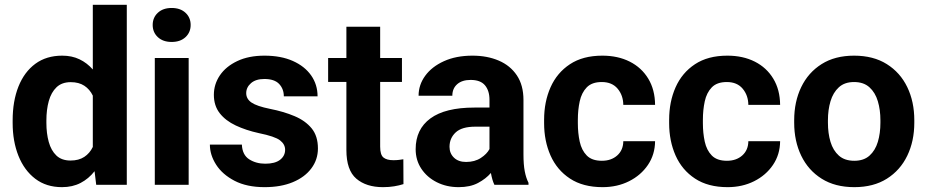

<svg xmlns="http://www.w3.org/2000/svg" viewBox="-20 -770 3861 800"><path d="M32.7 -257.8V-268.1Q32.7 -348.6 56.9 -409.4Q81.1 -470.2 127.2 -504.2Q173.3 -538.1 239.3 -538.1Q279.8 -538.1 311.3 -522.9Q342.8 -507.8 366.7 -480.5V-750H508.3V0H380.9L374 -56.6Q349.6 -25.4 315.9 -7.8Q282.2 9.8 238.3 9.8Q172.9 9.8 127 -25.1Q81.1 -60.1 56.9 -120.6Q32.7 -181.2 32.7 -257.8ZM173.3 -268.1V-257.8Q173.3 -214.4 183.1 -178.7Q192.9 -143.1 214.8 -122.1Q236.8 -101.1 273.9 -101.1Q308.1 -101.1 331.1 -116.2Q354 -131.3 366.7 -157.7V-371.6Q354 -397.9 331.3 -412.8Q308.6 -427.7 274.9 -427.7Q237.8 -427.7 215.6 -406.5Q193.4 -385.3 183.3 -349.1Q173.3 -313 173.3 -268.1Z M616.2 -666Q616.2 -696.8 637.7 -716.8Q659.2 -736.8 695.3 -736.8Q731.4 -736.8 752.9 -716.8Q774.4 -696.8 774.4 -666Q774.4 -635.3 752.9 -615.2Q731.4 -595.2 695.3 -595.2Q659.2 -595.2 637.7 -615.2Q616.2 -635.3 616.2 -666ZM766.1 -528.3V0H625V-528.3Z M1168 -146Q1168 -168.9 1146.7 -185.3Q1125.5 -201.7 1058.6 -215.3Q1004.9 -227.1 962.4 -247.1Q919.9 -267.1 895.5 -298.3Q871.1 -329.6 871.1 -375Q871.1 -418.9 896.2 -456.1Q921.4 -493.2 968.8 -515.6Q1016.1 -538.1 1082 -538.1Q1150.4 -538.1 1200 -516.1Q1249.5 -494.1 1276.4 -455.8Q1303.2 -417.5 1303.2 -368.7H1162.6Q1162.6 -399.4 1143.1 -420.2Q1123.5 -440.9 1081.5 -440.9Q1045.9 -440.9 1025.9 -423.6Q1005.9 -406.2 1005.9 -381.8Q1005.9 -357.9 1027.8 -342.8Q1049.8 -327.6 1105 -316.4Q1162.1 -305.2 1207.3 -286.1Q1252.4 -267.1 1278.6 -235.1Q1304.7 -203.1 1304.7 -151.4Q1304.7 -105 1277.3 -68.4Q1250 -31.7 1200.2 -11Q1150.4 9.8 1082.5 9.8Q1008.3 9.8 957.5 -16.6Q906.7 -43 880.6 -83.7Q854.5 -124.5 854.5 -167.5H987.8Q989.7 -124.5 1018.3 -106.2Q1046.9 -87.9 1085.4 -87.9Q1126 -87.9 1147 -104.2Q1168 -120.6 1168 -146Z M1654.8 -528.3V-428.7H1564V-159.2Q1564 -125 1577.6 -113.8Q1591.3 -102.5 1619.1 -102.5Q1632.3 -102.5 1642.6 -103.8Q1652.8 -105 1660.6 -106.4L1661.1 -2.9Q1643.1 2.9 1622.1 6.3Q1601.1 9.8 1575.7 9.8Q1505.9 9.8 1464.6 -25.6Q1423.3 -61 1423.3 -145V-428.7H1347.2V-528.3H1423.3V-658.7H1564V-528.3Z M2040 0Q2030.8 -19 2025.4 -49.3Q2004.4 -24.9 1971.7 -7.6Q1939 9.8 1891.1 9.8Q1840.8 9.8 1800 -10.7Q1759.3 -31.2 1735.6 -66.9Q1711.9 -102.5 1711.9 -148.4Q1711.9 -231.4 1773.4 -276.6Q1835 -321.8 1956.5 -321.8H2019.5V-354.5Q2019.5 -392.1 2000.7 -414.6Q1981.9 -437 1940.9 -437Q1905.3 -437 1885 -419.2Q1864.7 -401.4 1864.7 -371.1H1724.1Q1724.1 -416.5 1751.7 -454.3Q1779.3 -492.2 1829.8 -515.1Q1880.4 -538.1 1948.7 -538.1Q2009.8 -538.1 2057.9 -517.6Q2106 -497.1 2133.5 -456.1Q2161.1 -415 2161.1 -353.5V-127.4Q2161.1 -84 2166.5 -56.2Q2171.9 -28.3 2182.1 -8.3V0ZM1921.9 -95.2Q1958 -95.2 1983.4 -111.8Q2008.8 -128.4 2019.5 -148.9V-242.2H1960.4Q1904.3 -242.2 1878.7 -218.3Q1853 -194.3 1853 -158.2Q1853 -130.9 1871.6 -113Q1890.1 -95.2 1921.9 -95.2Z M2487.8 -100.1Q2526.9 -100.1 2551.8 -122.3Q2576.7 -144.5 2577.1 -181.6H2709.5Q2709 -126 2679.7 -82.8Q2650.4 -39.6 2601.1 -14.9Q2551.8 9.8 2490.7 9.8Q2409.2 9.8 2355 -25.9Q2300.8 -61.5 2273.9 -122.1Q2247.1 -182.6 2247.1 -256.8V-271Q2247.1 -345.7 2273.9 -406.2Q2300.8 -466.8 2354.7 -502.4Q2408.7 -538.1 2489.7 -538.1Q2554.7 -538.1 2604 -513.2Q2653.3 -488.3 2681.2 -442.1Q2709 -396 2709.5 -333H2577.1Q2576.7 -372.6 2553.5 -400.4Q2530.3 -428.2 2487.3 -428.2Q2446.3 -428.2 2424.8 -406Q2403.3 -383.8 2395.5 -347.9Q2387.7 -312 2387.7 -271V-256.8Q2387.7 -215.3 2395.5 -179.7Q2403.3 -144 2424.8 -122.1Q2446.3 -100.1 2487.8 -100.1Z M3008.8 -100.1Q3047.9 -100.1 3072.8 -122.3Q3097.7 -144.5 3098.1 -181.6H3230.5Q3230 -126 3200.7 -82.8Q3171.4 -39.6 3122.1 -14.9Q3072.8 9.8 3011.7 9.8Q2930.2 9.8 2876 -25.9Q2821.8 -61.5 2794.9 -122.1Q2768.1 -182.6 2768.1 -256.8V-271Q2768.1 -345.7 2794.9 -406.2Q2821.8 -466.8 2875.7 -502.4Q2929.7 -538.1 3010.7 -538.1Q3075.7 -538.1 3125 -513.2Q3174.3 -488.3 3202.1 -442.1Q3230 -396 3230.5 -333H3098.1Q3097.7 -372.6 3074.5 -400.4Q3051.3 -428.2 3008.3 -428.2Q2967.3 -428.2 2945.8 -406Q2924.3 -383.8 2916.5 -347.9Q2908.7 -312 2908.7 -271V-256.8Q2908.7 -215.3 2916.5 -179.7Q2924.3 -144 2945.8 -122.1Q2967.3 -100.1 3008.8 -100.1Z M3289.1 -258.8V-269Q3289.1 -346.2 3318.4 -407Q3347.7 -467.8 3403.3 -502.9Q3459 -538.1 3538.6 -538.1Q3619.1 -538.1 3675 -502.9Q3731 -467.8 3760.3 -407Q3789.6 -346.2 3789.6 -269V-258.8Q3789.6 -182.1 3760.3 -121.3Q3731 -60.5 3675.3 -25.4Q3619.6 9.8 3539.6 9.8Q3459.5 9.8 3403.6 -25.4Q3347.7 -60.5 3318.4 -121.3Q3289.1 -182.1 3289.1 -258.8ZM3429.7 -269V-258.8Q3429.7 -214.8 3440.4 -179Q3451.2 -143.1 3475.3 -121.6Q3499.5 -100.1 3539.6 -100.1Q3579.1 -100.1 3603 -121.6Q3627 -143.1 3637.7 -179Q3648.4 -214.8 3648.4 -258.8V-269Q3648.4 -312 3637.7 -348.1Q3627 -384.3 3602.8 -406.2Q3578.6 -428.2 3538.6 -428.2Q3499 -428.2 3475.1 -406.2Q3451.2 -384.3 3440.4 -348.1Q3429.7 -312 3429.7 -269Z"/></svg>

Font: Vazirmatn RD
Style: Bold
Weight: 700
Designer: Saber Rastikerdar
Foundry: Saber Rastikerdar
Version: Version 32.102